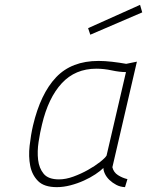

<svg xmlns="http://www.w3.org/2000/svg" viewBox="-20 -760 606 791"><path d="M443 -71Q448 -50 466 -38.5Q484 -27 505 -22L495 11Q475 10 459 1.5Q443 -7 431 -18.5Q419 -30 412.5 -43.5Q406 -57 406 -68Q394 -56 373 -42Q352 -28 325.5 -16Q299 -4 270 3.5Q241 11 214 11Q162 11 137 -14Q112 -39 104.5 -77Q97 -115 102 -159.5Q107 -204 116 -243Q147 -374 211 -441.5Q275 -509 386 -509Q412 -509 442 -505.5Q472 -502 500 -497L544 -506ZM223 -21Q251 -21 282.5 -32.5Q314 -44 342.5 -60Q371 -76 392 -92.5Q413 -109 419 -119L499 -463Q473 -463 440.5 -470Q408 -477 377 -477Q290 -477 234.5 -417Q179 -357 153 -247Q145 -215 139 -175.5Q133 -136 137 -101.5Q141 -67 160 -44Q179 -21 223 -21ZM557 -740 566 -709 352 -617 343 -644Z"/></svg>

Font: Panefresco 1wt
Style: Italic
Weight: 250
Version: Version 1.000